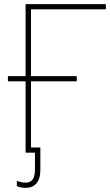

<svg xmlns="http://www.w3.org/2000/svg" viewBox="-20 -734 529 923"><path d="M129 -689V-368H349V-343H129V-25H174V84Q174 125 155.5 147Q137 169 103 169Q77 169 61 160V135Q81 144 103 144Q126 144 137 129Q148 114 148 81V0H121H103V-343H18V-368H103V-714H489V-689Z"/></svg>

Font: Noto Sans UI Thin
Style: Regular
Weight: 250
Designer: Monotype Design Team
Foundry: Monotype Imaging Inc.
Version: Version 1.001